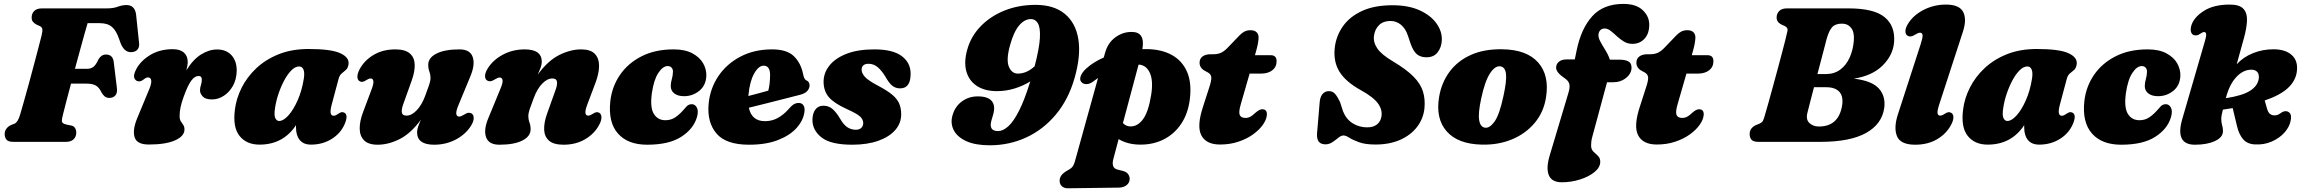

<svg xmlns="http://www.w3.org/2000/svg" viewBox="-20 -744 12077 1007"><path d="M146 -652Q146 -673 159.5 -686.5Q173 -700 200 -700H539.5Q574.5 -700 597.8 -708.8Q621 -717.5 643.5 -717.5Q686 -717.5 693.5 -670L709 -522.5Q712.5 -500 703.2 -486.8Q694 -473.5 675 -471Q634 -464.5 612.5 -517.5L604.5 -540Q590 -583 567.2 -602.8Q544.5 -622.5 503.5 -622.5H439.5Q432.5 -600 422 -562Q411.5 -524 398.8 -477.5Q386 -431 373 -383H435.5Q456 -383 469.8 -393.2Q483.5 -403.5 496.5 -433Q511.5 -458 536 -458Q571.5 -458 576.5 -419L593 -283Q596.5 -256 584.8 -243.2Q573 -230.5 553.5 -230.5Q538.5 -230.5 529 -238.5Q519.5 -246.5 513 -258Q500.5 -285 483 -295.2Q465.5 -305.5 431.5 -305.5H352.5Q337.5 -249.5 326 -205.2Q314.5 -161 310 -142Q303.5 -118 304.8 -107Q306 -96 327.5 -91L354 -85.5Q368 -82.5 374 -72Q380 -61.5 380 -48Q380 -27 366 -13.5Q352 0 326 0H50.5Q23 0 13.8 -11.8Q4.5 -23.5 4.5 -41Q4.5 -57 13.8 -69.2Q23 -81.5 37.5 -88L56.5 -95.5Q73.5 -103 85 -141Q93 -167.5 105.2 -211.2Q117.5 -255 131.8 -306.8Q146 -358.5 159.2 -408.8Q172.5 -459 182.8 -498.5Q193 -538 198 -557.5Q203.5 -581 202 -591Q200.5 -601 189.5 -607L171.5 -615Q159.5 -621.5 152.8 -629.8Q146 -638 146 -652Z M703.5 -318Q692 -320 685.5 -332.5Q679 -345 688.5 -368Q708 -416.5 760.8 -451.2Q813.5 -486 886.5 -486Q924.5 -486 944.5 -468.2Q964.5 -450.5 964.5 -419Q964.5 -409.5 962.5 -398.5Q960.5 -387.5 957.5 -375.5Q993 -432.5 1034.8 -458.5Q1076.5 -484.5 1118.5 -484.5Q1167 -484.5 1194.5 -454Q1222 -423.5 1221.5 -372.5Q1220.5 -327 1201.5 -293.5Q1182.5 -260 1153.2 -241.2Q1124 -222.5 1092 -222.5Q1057 -222.5 1043 -238.2Q1029 -254 1029 -269.5Q1029 -284 1033.8 -297.8Q1038.5 -311.5 1038.5 -326.5Q1038.5 -345.5 1021.5 -345.5Q1002 -345.5 984 -322.2Q966 -299 944 -238.5Q931 -203 926.5 -179.5Q922 -156 922 -135Q922 -118 928.2 -108Q934.5 -98 941 -89Q947.5 -80 947.5 -65Q947.5 -30 898.5 -8Q849.5 14 760.5 14Q696.5 14 685.5 -25.8Q674.5 -65.5 701.5 -128.5L762.5 -275.5Q776 -307.5 773 -322.8Q770 -338 756.5 -338Q747 -338 735 -328.5Q717.5 -314 703.5 -318Z M1719.5 -194.5Q1704 -137 1729.5 -137Q1737 -137 1742 -139.8Q1747 -142.5 1755.5 -148Q1772 -160.5 1786 -153Q1808 -141 1788 -94Q1767 -44.5 1719.2 -15Q1671.5 14.5 1611 14.5Q1572 14.5 1552.2 -9.5Q1532.5 -33.5 1532.5 -75Q1532.5 -81 1532.5 -87.5Q1465 14.5 1341 14.5Q1273 14.5 1236.5 -31Q1200 -76.5 1212 -169Q1219 -227 1247.2 -283.5Q1275.5 -340 1324.2 -386Q1373 -432 1441.5 -459.5Q1510 -487 1598.5 -487Q1716.5 -487 1764.5 -465Q1812.5 -443 1808 -407.5Q1805 -387 1794.5 -377.5Q1784 -368 1772.5 -359Q1761 -350 1756 -331ZM1422.5 -177.5Q1416.5 -139 1424 -124.2Q1431.5 -109.5 1444 -109.5Q1466.5 -109.5 1492.8 -138.8Q1519 -168 1541.2 -218.2Q1563.5 -268.5 1573.5 -331.5Q1578.5 -363.5 1571.5 -379.5Q1564.5 -395.5 1549 -395.5Q1529 -395.5 1509 -375.8Q1489 -356 1471.5 -323.8Q1454 -291.5 1441 -253.2Q1428 -215 1422.5 -177.5Z M2453.5 -149Q2464 -142 2464.5 -125.8Q2465 -109.5 2452.5 -88Q2425 -41.5 2372.5 -13.2Q2320 15 2257 15Q2167.5 15 2167.5 -50Q2167.5 -64.5 2173.5 -81.5Q2179.5 -98.5 2188 -117Q2135 -44 2076 -14.5Q2017 15 1961 15Q1912 15 1889.2 -8.2Q1866.5 -31.5 1866.5 -71Q1866.5 -110.5 1885.5 -159.5L1929 -275.5Q1940.5 -305.5 1938.2 -319Q1936 -332.5 1924 -332.5Q1914.5 -332.5 1899 -322.5Q1879 -308.5 1864.5 -319Q1855 -325.5 1854.5 -341.2Q1854 -357 1866 -380.5Q1891 -427.5 1939.8 -456.2Q1988.5 -485 2053 -485Q2104.5 -485 2129 -464Q2153.5 -443 2155 -406.5Q2156.5 -370 2140 -323.5L2096.5 -202Q2085 -172 2087.5 -154.8Q2090 -137.5 2112 -137.5Q2138.5 -137.5 2165.2 -165.2Q2192 -193 2209.5 -240Q2223 -276 2230.5 -298Q2238 -320 2238 -336Q2238 -353 2232 -368.5Q2226 -384 2226 -404Q2226 -441 2269.2 -463Q2312.5 -485 2390 -485Q2445.5 -485 2459.2 -445Q2473 -405 2446.5 -342.5L2385.5 -195Q2370.5 -159.5 2373.2 -146Q2376 -132.5 2388.5 -132.5Q2397.5 -132.5 2415.5 -143.5Q2428 -152 2437 -152.5Q2446 -153 2453.5 -149Z M2535.5 -321.5Q2524.5 -328 2524 -344.2Q2523.5 -360.5 2536.5 -382.5Q2564 -428.5 2616.5 -456.8Q2669 -485 2732 -485Q2821.5 -485 2821.5 -420Q2821.5 -405.5 2815.2 -388.5Q2809 -371.5 2800.5 -353Q2854 -426 2913 -455.5Q2972 -485 3028 -485Q3077 -485 3099.5 -461.8Q3122 -438.5 3122 -399Q3122 -359.5 3103.5 -310.5L3060 -195Q3048.5 -164.5 3050.5 -151Q3052.5 -137.5 3065 -137.5Q3074.5 -137.5 3090 -147.5Q3109.5 -161.5 3124.5 -151.5Q3134 -144.5 3134.5 -128.8Q3135 -113 3123 -90Q3098 -42.5 3049 -13.8Q3000 15 2936 15Q2884 15 2859.8 -6Q2835.5 -27 2834 -63.8Q2832.5 -100.5 2849 -147L2892.5 -268.5Q2904 -298.5 2901.2 -315.5Q2898.5 -332.5 2877 -332.5Q2850 -332.5 2823.5 -305Q2797 -277.5 2779.5 -230Q2765.5 -194 2758.2 -172Q2751 -150 2751 -134.5Q2751 -117 2757 -101.5Q2763 -86 2763 -66Q2763 -29 2719.8 -7Q2676.5 15 2599 15Q2543 15 2529.2 -25Q2515.5 -65 2542.5 -127.5L2603.5 -275.5Q2618.5 -310.5 2615.8 -324Q2613 -337.5 2600.5 -337.5Q2591 -337.5 2573.5 -326.5Q2561 -318.5 2552 -317.8Q2543 -317 2535.5 -321.5Z M3482 -397.5Q3456.5 -397.5 3432.8 -361.5Q3409 -325.5 3399 -256Q3388.5 -181 3409 -147.2Q3429.5 -113.5 3469.5 -113.5Q3496.5 -113.5 3516.5 -125.5Q3536.5 -137.5 3556 -158Q3571 -175 3581.5 -186.2Q3592 -197.5 3608.5 -197.5Q3625 -197.5 3634.8 -180Q3644.5 -162.5 3635.5 -130Q3617.5 -68 3553 -26.5Q3488.5 15 3374.5 15Q3272.5 15 3220.8 -44Q3169 -103 3181 -213.5Q3189.5 -289 3231.2 -350.5Q3273 -412 3344.5 -448.5Q3416 -485 3512.5 -485Q3572.5 -485 3611 -464.5Q3649.5 -444 3667.8 -412Q3686 -380 3684.5 -345Q3682 -295 3647 -267.2Q3612 -239.5 3568 -239.5Q3534 -239.5 3515.5 -254.8Q3497 -270 3498 -295Q3498.5 -312.5 3503.8 -330Q3509 -347.5 3509.5 -367.5Q3510 -380.5 3502.5 -389Q3495 -397.5 3482 -397.5Z M4199 -156Q4193 -112.5 4158.5 -73.5Q4124 -34.5 4061.2 -9.8Q3998.5 15 3908.5 15Q3787.5 15 3737.8 -43.8Q3688 -102.5 3696.5 -198.5Q3704 -280 3747.8 -344.8Q3791.5 -409.5 3863.8 -447.2Q3936 -485 4029.5 -485Q4107.5 -485 4144 -449Q4180.5 -413 4192 -356Q4194 -344.5 4198 -335.2Q4202 -326 4208.5 -323Q4226 -315.5 4226 -296.5Q4226 -281 4214.5 -267.2Q4203 -253.5 4173 -246Q4142 -238 4096.5 -226.5Q4051 -215 4001 -202.2Q3951 -189.5 3907.5 -179Q3922.5 -108.5 3992 -108.5Q4029 -108.5 4059.2 -125.2Q4089.5 -142 4113.5 -169Q4130.5 -189 4142.5 -196.5Q4154.5 -204 4169.5 -204Q4186 -204 4194.2 -191Q4202.5 -178 4199 -156ZM3905.5 -245Q3905 -242.5 3905 -240.5Q3932.5 -247.5 3960.2 -255Q3988 -262.5 4009.5 -268.5Q4018.5 -302.5 4019 -350Q4019 -399.5 3985 -399.5Q3958.5 -399.5 3935.2 -358Q3912 -316.5 3905.5 -245Z M4469 -63.5Q4487.5 -63.5 4497.5 -73.5Q4507.5 -83.5 4507.5 -98.5Q4507 -118 4490.8 -133Q4474.5 -148 4420.5 -172.5Q4356.5 -201.5 4328.5 -232.8Q4300.5 -264 4299.5 -313.5Q4299 -360 4329.2 -399Q4359.5 -438 4419 -461.5Q4478.5 -485 4565.5 -485Q4662.5 -485 4709.2 -450Q4756 -415 4756 -358Q4756.5 -280.5 4701 -280.5Q4677.5 -280.5 4660 -294.2Q4642.5 -308 4622.5 -344Q4603 -375.5 4582.2 -392.5Q4561.5 -409.5 4535.5 -409.5Q4499 -409.5 4499 -377Q4499.5 -360 4516.2 -341Q4533 -322 4585 -294.5Q4632.5 -269.5 4658.8 -247.8Q4685 -226 4695.5 -202.2Q4706 -178.5 4706.5 -147.5Q4707.5 -99.5 4676.2 -63Q4645 -26.5 4587 -5.8Q4529 15 4450 15Q4337.5 15 4289 -23Q4240.5 -61 4241 -116.5Q4242 -151 4257 -170.2Q4272 -189.5 4298 -189.5Q4327 -189.5 4346.8 -172Q4366.5 -154.5 4385.5 -122.5Q4405.5 -88 4425.5 -75.8Q4445.5 -63.5 4469 -63.5Z M5171 18Q5095.5 18 5048.5 -3.5Q5001.5 -25 4983 -59.8Q4964.5 -94.5 4974.5 -134.5Q4987 -183.5 5023.5 -211Q5060 -238.5 5108.5 -238.5Q5162 -238.5 5182 -213.5Q5202 -188.5 5189 -143.5L5179.5 -111Q5164.5 -56.5 5214.5 -56.5Q5240.5 -56.5 5268.2 -81.5Q5296 -106.5 5325 -163.8Q5354 -221 5383.5 -317Q5347 -294 5301.8 -280Q5256.5 -266 5209 -266Q5145 -266 5103.5 -293.2Q5062 -320.5 5048.2 -370Q5034.5 -419.5 5053.5 -485.5Q5073 -554.5 5124.2 -607Q5175.5 -659.5 5249.2 -689Q5323 -718.5 5411.5 -718.5Q5507.5 -718.5 5564.8 -671.2Q5622 -624 5635.8 -538Q5649.5 -452 5616 -335Q5584 -222.5 5518 -143.5Q5452 -64.5 5362.8 -23.2Q5273.5 18 5171 18ZM5276.5 -503.5Q5256.5 -429.5 5271.5 -393.8Q5286.5 -358 5318.5 -358Q5365 -358 5406.5 -396.5Q5431 -490.5 5434 -544.5Q5437 -598.5 5423.8 -621.2Q5410.5 -644 5387.5 -644Q5353 -644 5324.5 -609.8Q5296 -575.5 5276.5 -503.5Z M5712 -315.5Q5695.5 -303 5678 -302.8Q5660.5 -302.5 5651 -314.5Q5641 -326 5648.5 -345.8Q5656 -365.5 5677.5 -385Q5714.5 -418.5 5769 -442.5L5775.5 -465.5Q5790 -519 5829.5 -548Q5869 -577 5915.5 -576.5Q5987.5 -577 5971.5 -486Q5981 -486.5 5990 -486.5Q6069 -486.5 6124.5 -456.5Q6180 -426.5 6205.8 -367.5Q6231.5 -308.5 6220 -220.5Q6210.5 -147.5 6175.2 -94.8Q6140 -42 6085.2 -13.8Q6030.5 14.5 5962 14.5Q5926.5 14.5 5897.8 6.8Q5869 -1 5847 -14.5L5819 91Q5813.5 112 5818.2 126.5Q5823 141 5841.5 145.5L5868 152Q5888.5 157.5 5896.5 168.8Q5904.5 180 5905 193Q5905 214 5889.2 226.8Q5873.5 239.5 5849 240L5581 243.5Q5563 244 5550.2 233.5Q5537.5 223 5537.5 203Q5537.5 189 5547.2 175.2Q5557 161.5 5584 147Q5599.5 138.5 5606.2 128.8Q5613 119 5617.5 103L5739 -335Q5725.5 -326 5712 -315.5ZM5908.5 -81Q5946 -80 5974.8 -118.5Q6003.5 -157 6018 -248.5Q6029 -320.5 6011.2 -360.5Q5993.5 -400.5 5956.5 -405Q5954 -405 5951.5 -405L5869.5 -98.5Q5886 -81 5908.5 -81Z M6316 -363.5 6298.5 -373Q6271.5 -388 6271.5 -415.5Q6271.5 -436 6287 -447.8Q6302.5 -459.5 6329 -459.5H6344Q6367.5 -459.5 6385 -467.8Q6402.5 -476 6422 -497L6481 -558.5Q6492.5 -570.5 6506 -578Q6519.5 -585.5 6539 -585.5Q6560 -585.5 6570.5 -575Q6581 -564.5 6581 -548Q6581 -536 6577.8 -517.5Q6574.5 -499 6568 -476L6562 -454.5H6644.5Q6675.5 -454.5 6675.5 -423Q6675.5 -393 6653.2 -375.5Q6631 -358 6594 -358H6534L6488 -198.5Q6475.5 -156.5 6482.2 -141Q6489 -125.5 6511.5 -125.5Q6526 -125.5 6537.8 -131.8Q6549.5 -138 6565 -153Q6585.5 -171 6600 -171Q6626.5 -171 6624.5 -141Q6622.5 -116.5 6603.5 -89.5Q6584.5 -62.5 6551.8 -39Q6519 -15.5 6475 -0.8Q6431 14 6379 14Q6306 14 6280.8 -34.2Q6255.5 -82.5 6290.5 -187L6323 -288Q6334.5 -322.5 6333 -338.5Q6331.5 -354.5 6316 -363.5Z M7194.5 14Q7141 14 7108.5 2.2Q7076 -9.5 7057.2 -21.5Q7038.5 -33.5 7026.5 -33.5Q7014 -33.5 6999.8 -21.8Q6985.5 -10 6968.5 1.5Q6951.5 13 6932 13Q6909 13 6897.5 0Q6886 -13 6887.5 -42.5L6901 -202.5Q6902.5 -233.5 6915.5 -249.8Q6928.5 -266 6950 -266Q6969.5 -266 6982 -251.8Q6994.5 -237.5 7008 -209.5L7024 -160Q7040.5 -118.5 7074.8 -97.2Q7109 -76 7150.5 -76Q7183.5 -76 7202.5 -91.8Q7221.5 -107.5 7225.5 -133.5Q7231 -168.5 7207.2 -201.5Q7183.5 -234.5 7117.5 -271Q7038.5 -314.5 7005.5 -367.5Q6972.5 -420.5 6980.5 -493.5Q6987.5 -555 7023 -605.8Q7058.5 -656.5 7123.5 -686.5Q7188.5 -716.5 7283.5 -716.5Q7368 -716.5 7426.5 -689.5Q7485 -662.5 7514.5 -620.5Q7544 -578.5 7542 -533.5Q7540.5 -496 7520.2 -469.8Q7500 -443.5 7461.5 -443.5Q7431.5 -443.5 7412.2 -458.8Q7393 -474 7378 -515.5L7365 -555Q7352.5 -593.5 7328.2 -613.8Q7304 -634 7272.5 -634Q7235.5 -634 7213.5 -613Q7191.5 -592 7186.5 -558Q7181 -523.5 7203.5 -490.2Q7226 -457 7287.5 -421Q7357 -379.5 7394 -341.8Q7431 -304 7443.2 -264Q7455.5 -224 7451 -176.5Q7445.5 -122 7412.5 -78.8Q7379.5 -35.5 7323.8 -10.8Q7268 14 7194.5 14Z M7860.5 -485.5Q7988 -483.5 8047.5 -416Q8107 -348.5 8088.5 -233Q8076.5 -156 8029.5 -99.8Q7982.5 -43.5 7911 -13.5Q7839.5 16.5 7752.5 14.5Q7626.5 12 7567.5 -55.2Q7508.5 -122.5 7528 -236.5Q7540.5 -310.5 7582.5 -367.5Q7624.5 -424.5 7694.5 -456Q7764.5 -487.5 7860.5 -485.5ZM7767.5 -74.5Q7792 -70 7818 -105.5Q7844 -141 7865 -239Q7882.5 -318.5 7878.8 -355Q7875 -391.5 7850 -396Q7821.5 -400.5 7794.5 -358.8Q7767.5 -317 7748.5 -227Q7732 -151 7737.8 -114.8Q7743.5 -78.5 7767.5 -74.5Z M8141.5 -389Q8141.5 -408 8156.2 -420.2Q8171 -432.5 8198 -432.5H8239.5L8249 -479Q8272.5 -594 8331 -658.8Q8389.5 -723.5 8494.5 -723.5Q8561 -723.5 8595.5 -691Q8630 -658.5 8630 -614.5Q8630 -568 8605.2 -541Q8580.5 -514 8541.5 -514Q8517 -514 8497.2 -526Q8477.5 -538 8460.2 -554Q8443 -570 8427.5 -582.2Q8412 -594.5 8396.5 -594.5Q8371 -594.5 8364.5 -568.5Q8360.5 -551 8372 -529Q8383.5 -507 8399.2 -482Q8415 -457 8423.5 -431H8473.5Q8503.5 -431 8520.2 -422.2Q8537 -413.5 8537 -389.5Q8537 -358.5 8508.5 -335.5Q8480 -312.5 8439.5 -312.5H8408.5L8331.5 -27.5Q8327 -11.5 8326 0.2Q8325 12 8325 20Q8325 39.5 8336.8 50.8Q8348.5 62 8360.8 73.5Q8373 85 8373 104.5Q8373 133.5 8343.2 158Q8313.5 182.5 8267.2 197.2Q8221 212 8171.5 212Q8118.5 212 8103.2 174.8Q8088 137.5 8108 71L8205.5 -255Q8215.5 -287.5 8210.5 -304.2Q8205.5 -321 8188 -332.5Q8141.5 -363.5 8141.5 -389Z M8607 -363.5 8589.5 -373Q8562.5 -388 8562.5 -415.5Q8562.5 -436 8578 -447.8Q8593.5 -459.5 8620 -459.5H8635Q8658.5 -459.5 8676 -467.8Q8693.5 -476 8713 -497L8772 -558.5Q8783.5 -570.5 8797 -578Q8810.5 -585.5 8830 -585.5Q8851 -585.5 8861.5 -575Q8872 -564.5 8872 -548Q8872 -536 8868.8 -517.5Q8865.5 -499 8859 -476L8853 -454.5H8935.5Q8966.5 -454.5 8966.5 -423Q8966.5 -393 8944.2 -375.5Q8922 -358 8885 -358H8825L8779 -198.5Q8766.5 -156.5 8773.2 -141Q8780 -125.5 8802.5 -125.5Q8817 -125.5 8828.8 -131.8Q8840.5 -138 8856 -153Q8876.5 -171 8891 -171Q8917.5 -171 8915.5 -141Q8913.5 -116.5 8894.5 -89.5Q8875.5 -62.5 8842.8 -39Q8810 -15.5 8766 -0.8Q8722 14 8670 14Q8597 14 8571.8 -34.2Q8546.5 -82.5 8581.5 -187L8614 -288Q8625.5 -322.5 8624 -338.5Q8622.5 -354.5 8607 -363.5Z M9351.5 -700H9676Q9809 -700 9865 -653.5Q9921 -607 9914 -521.5Q9908 -454 9853.8 -400.2Q9799.5 -346.5 9703 -331.5Q9797.5 -320.5 9834 -280Q9870.5 -239.5 9862.5 -178Q9850.5 -93 9766.8 -46.5Q9683 0 9528 0H9202.5Q9175 0 9165.8 -11.8Q9156.5 -23.5 9156.5 -41Q9156.5 -72.5 9189.5 -88L9208.5 -95.5Q9221 -101.5 9225.8 -110Q9230.5 -118.5 9235.5 -136.5Q9242 -158.5 9253.8 -200.2Q9265.5 -242 9279.2 -292.2Q9293 -342.5 9306.2 -391.5Q9319.5 -440.5 9329.2 -478.2Q9339 -516 9343 -531.5Q9351 -566.5 9355 -582.2Q9359 -598 9340 -608L9323.5 -615Q9298 -628 9298 -652Q9298 -673 9311.8 -686.5Q9325.5 -700 9351.5 -700ZM9560 -538.5Q9552 -507 9539 -457.8Q9526 -408.5 9512 -355.5H9556Q9600 -355.5 9631.5 -378.8Q9663 -402 9681 -442Q9699 -482 9703 -531Q9706.5 -575.5 9688.8 -597.8Q9671 -620 9640.5 -620Q9606 -620 9589.2 -601.5Q9572.5 -583 9560 -538.5ZM9460 -154.5Q9450 -118 9469.5 -99.2Q9489 -80.5 9520 -80.5Q9620.5 -80.5 9640.5 -185Q9650 -235 9628.5 -260.8Q9607 -286.5 9558.5 -286.5H9494Q9483.5 -245 9474.2 -210.2Q9465 -175.5 9460 -154.5Z M10275 -577.5 10150.5 -195Q10139.5 -161 10142.2 -149.2Q10145 -137.5 10155.5 -137.5Q10165.5 -137.5 10180.5 -147.5Q10200.5 -161.5 10215 -151.5Q10225 -144.5 10225.2 -128.8Q10225.5 -113 10213.5 -90Q10188.5 -42.5 10139.8 -13.8Q10091 15 10025 15Q9947.5 15 9929.2 -30Q9911 -75 9935 -147L10053 -510.5Q10064.5 -545.5 10063.5 -559Q10062.5 -572.5 10050 -572.5Q10040.5 -572.5 10023 -561.5Q10010.5 -553.5 10001.5 -552.8Q9992.5 -552 9985 -556.5Q9974 -563 9973.5 -579.2Q9973 -595.5 9986 -617.5Q10013.5 -663.5 10068.2 -691.8Q10123 -720 10186 -720Q10256 -720 10276.2 -681.8Q10296.5 -643.5 10275 -577.5Z M10783.5 -194.5Q10768 -137 10793.5 -137Q10801 -137 10806 -139.8Q10811 -142.5 10819.5 -148Q10836 -160.5 10850 -153Q10872 -141 10852 -94Q10831 -44.5 10783.2 -15Q10735.5 14.5 10675 14.5Q10636 14.5 10616.2 -9.5Q10596.5 -33.5 10596.5 -75Q10596.5 -81 10596.5 -87.5Q10529 14.5 10405 14.5Q10337 14.5 10300.5 -31Q10264 -76.5 10276 -169Q10283 -227 10311.2 -283.5Q10339.5 -340 10388.2 -386Q10437 -432 10505.5 -459.5Q10574 -487 10662.5 -487Q10780.5 -487 10828.5 -465Q10876.5 -443 10872 -407.5Q10869 -387 10858.5 -377.5Q10848 -368 10836.5 -359Q10825 -350 10820 -331ZM10486.5 -177.5Q10480.5 -139 10488 -124.2Q10495.5 -109.5 10508 -109.5Q10530.5 -109.5 10556.8 -138.8Q10583 -168 10605.2 -218.2Q10627.5 -268.5 10637.5 -331.5Q10642.5 -363.5 10635.5 -379.5Q10628.5 -395.5 10613 -395.5Q10593 -395.5 10573 -375.8Q10553 -356 10535.5 -323.8Q10518 -291.5 10505 -253.2Q10492 -215 10486.5 -177.5Z M11213 -397.5Q11187.5 -397.5 11163.8 -361.5Q11140 -325.5 11130 -256Q11119.5 -181 11140 -147.2Q11160.5 -113.5 11200.5 -113.5Q11227.5 -113.5 11247.5 -125.5Q11267.5 -137.5 11287 -158Q11302 -175 11312.5 -186.2Q11323 -197.5 11339.5 -197.5Q11356 -197.5 11365.8 -180Q11375.5 -162.5 11366.5 -130Q11348.5 -68 11284 -26.5Q11219.5 15 11105.5 15Q11003.5 15 10951.8 -44Q10900 -103 10912 -213.5Q10920.5 -289 10962.2 -350.5Q11004 -412 11075.5 -448.5Q11147 -485 11243.5 -485Q11303.5 -485 11342 -464.5Q11380.5 -444 11398.8 -412Q11417 -380 11415.5 -345Q11413 -295 11378 -267.2Q11343 -239.5 11299 -239.5Q11265 -239.5 11246.5 -254.8Q11228 -270 11229 -295Q11229.5 -312.5 11234.8 -330Q11240 -347.5 11240.5 -367.5Q11241 -380.5 11233.5 -389Q11226 -397.5 11213 -397.5Z M11545.5 -532.5Q11552.5 -556.5 11550.5 -566.2Q11548.5 -576 11541 -576Q11532 -576 11519 -566.5Q11503.5 -555.5 11489 -559Q11478 -561 11472.5 -573.5Q11467 -586 11472.5 -608Q11484.5 -651.5 11537 -685.8Q11589.5 -720 11674.5 -720Q11727 -720 11747 -697Q11767 -674 11765 -635Q11763 -596 11750 -548L11711 -407Q11746 -445 11796.5 -465.2Q11847 -485.5 11904 -485.5Q11967.5 -485.5 12001 -454.2Q12034.5 -423 12026 -366Q12019 -318.5 11978.8 -281.5Q11938.5 -244.5 11858 -217L11870 -174.5Q11875.5 -155 11885 -147.2Q11894.5 -139.5 11906 -139Q11924.5 -137.5 11940.5 -150Q11960 -165 11977 -159.5Q11988.5 -155 11993.2 -145Q11998 -135 11994.5 -113.5Q11988.5 -79 11961.8 -49Q11935 -19 11894.5 -1.5Q11854 16 11808 13.5Q11767.5 12 11745.5 -12.8Q11723.5 -37.5 11713 -81L11690 -177Q11665.5 -173 11638.5 -169Q11633.5 -149 11631.8 -139.2Q11630 -129.5 11630 -123Q11630 -101.5 11634.5 -87.2Q11639 -73 11639 -56Q11639 -24 11597.5 -4.5Q11556 15 11491.5 15Q11386.5 15 11425.5 -119.5ZM11656.5 -238Q11655 -233 11654 -229Q11741.5 -242.5 11781 -267.8Q11820.5 -293 11826.5 -330Q11830 -352.5 11819.8 -365.5Q11809.5 -378.5 11788 -378.5Q11745.5 -378.5 11710 -341Q11674.5 -303.5 11656.5 -238Z"/></svg>

Font: Fraunces 9pt Soft Black
Style: Italic
Weight: 900
Italic angle: -16°
Version: Version 1.000;[b76b70a41]